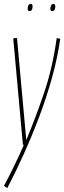

<svg xmlns="http://www.w3.org/2000/svg" viewBox="-21 -732 325 972"><path d="M266 -539 284 -536Q271 -443 243.5 -343Q216 -243 178.5 -143.5Q141 -44 99 49Q57 142 16 220L-1 209Q23 165 48.5 112.5Q74 60 100 1H95L46 -538L65 -540L112 -23Q159 -135 202 -261.5Q245 -388 266 -539ZM244 -676Q234 -676 234 -686Q234 -696 237.5 -704Q241 -712 249 -712Q259 -712 259 -700Q259 -690 255.5 -683Q252 -676 244 -676ZM129 -676Q119 -676 119 -686Q119 -694 122 -703Q125 -712 134 -712Q144 -712 144 -700Q144 -690 140.5 -683Q137 -676 129 -676Z"/></svg>

Font: Georama Condensed Thin
Style: Italic
Weight: 100
Width: 3
Italic angle: -9°
Designer: Jean-Baptiste Levee
Foundry: Production Type
Version: Version 1.000